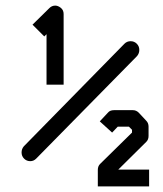

<svg xmlns="http://www.w3.org/2000/svg" viewBox="-20 -716 580 685"><path d="M207 -414H146V-594L138 -586L96 -628L156 -687Q165 -696 177 -696Q187 -696 197 -688Q207 -680 207 -666ZM424 -560Q433 -569 446 -569Q459 -569 468 -560Q477 -551 477 -538Q477 -525.5 469 -516L109 -150Q100 -141 88 -141Q75 -141 66 -150Q57 -159 57 -172Q57 -184.5 65 -194ZM512 -111V-51H329V-110Q329 -123 337 -131L451 -243V-253L440 -264H400L380 -243L336 -283L365 -314Q372 -323 387 -323H454Q466 -323 475 -314L502 -285Q510 -277 510 -264V-231Q510 -218 502 -210L402 -111Z"/></svg>

Font: IBM 3270
Style: Regular
Weight: 400
Monospace: yes
Version: Version 2.3.1